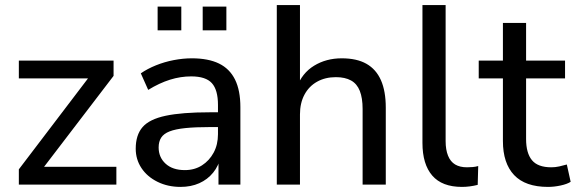

<svg xmlns="http://www.w3.org/2000/svg" viewBox="-20 -725 2261 754"><path d="M54 0V-60L343 -440V-417H54V-487H426V-427L134 -45V-70H437V0Z M689 9Q639 9 598.5 -11Q558 -31 535.5 -65Q513 -99 513 -141Q513 -195 540 -226Q567 -257 631 -270.5Q695 -284 803 -284H850V-226H805Q747 -226 708 -222Q669 -218 646 -209Q623 -200 613 -184.5Q603 -169 603 -146Q603 -107 630.5 -82Q658 -57 706 -57Q744 -57 773 -75.5Q802 -94 819 -125.5Q836 -157 836 -198V-313Q836 -372 812 -398.5Q788 -425 731 -425Q689 -425 647.5 -412Q606 -399 562 -372L533 -437Q559 -455 592.5 -468.5Q626 -482 662.5 -489Q699 -496 733 -496Q798 -496 840 -475.5Q882 -455 903 -412.5Q924 -370 924 -304V0H838V-111H847Q839 -74 817 -47Q795 -20 762.5 -5.5Q730 9 689 9ZM776 -606V-699H869V-606ZM599 -606V-699H692V-606Z M1067 0V-705H1158V-381H1145Q1166 -438 1213.5 -467Q1261 -496 1322 -496Q1381 -496 1419 -474.5Q1457 -453 1476 -410Q1495 -367 1495 -302V0H1404V-297Q1404 -340 1393 -368Q1382 -396 1358.5 -409Q1335 -422 1299 -422Q1257 -422 1225 -404Q1193 -386 1175.5 -353Q1158 -320 1158 -276V0Z M1794 9Q1716 9 1677.5 -35.5Q1639 -80 1639 -164V-705H1730V-171Q1730 -137 1739.5 -113.5Q1749 -90 1767.5 -79Q1786 -68 1814 -68Q1825 -68 1836.5 -69Q1848 -70 1858 -73L1856 1Q1840 5 1824.5 7Q1809 9 1794 9Z M2132 9Q2043 9 1999 -37.5Q1955 -84 1955 -171V-417H1860V-487H1955V-635H2046V-487H2199V-417H2046V-179Q2046 -124 2069 -96Q2092 -68 2145 -68Q2161 -68 2176.5 -71.5Q2192 -75 2206 -79L2221 -11Q2207 -2 2181.5 3.5Q2156 9 2132 9Z"/></svg>

Font: Nunito Sans 12pt Medium
Style: Regular
Weight: 500
Designer: Vernon Adams
Foundry: Vernon Adams
Version: Version 3.101;gftools[0.9.27]